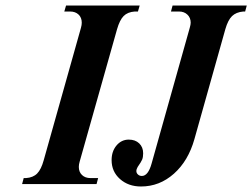

<svg xmlns="http://www.w3.org/2000/svg" viewBox="-20 -675 925 704"><path d="M339.8 -22 334 0H61L66.9 -22H75.2Q101.6 -23.9 116.2 -38.8Q130.9 -53.7 140.1 -86.9L276.9 -573.2Q279.8 -583.5 279.8 -591.8Q279.8 -610.4 268.1 -621.6Q256.3 -632.8 236.8 -632.8H215.8L222.2 -654.8H492.2L485.8 -632.8H474.1Q447.8 -630.9 433.3 -616.2Q418.9 -601.6 409.2 -567.9L272 -82Q269 -71.8 269 -63Q269 -44.4 280.8 -33.2Q292.5 -22 312 -22ZM606.9 -632.8 612.8 -654.8H884.8L878.9 -632.8H872.1Q845.7 -630.4 830.8 -616Q815.9 -601.6 806.2 -567.9L692.9 -165Q670.4 -85 617.7 -38.1Q564.9 8.8 497.1 8.8Q450.7 8.8 419.9 -18.6Q389.2 -45.9 389.2 -87.9Q389.2 -120.1 407.2 -141.6Q425.3 -163.1 452.1 -163.1Q476.1 -163.1 490.5 -149.2Q504.9 -135.3 504.9 -112.8Q504.9 -98.6 501.2 -89.8Q497.6 -81.1 484.9 -63Q480 -54.7 480 -47.9Q480 -40.5 485.8 -35.2Q491.7 -29.8 500 -29.8Q523.4 -29.8 536.1 -76.2L675.8 -573.2Q679.2 -585 679.2 -591.8Q679.2 -609.9 667.2 -621.3Q655.3 -632.8 636.2 -632.8Z"/></svg>

Font: Accordance
Style: Bold-Italic
Weight: 700
Italic angle: -11°
Version: Version 1.2 (build January 31, 2020) Miklal Software Solutio